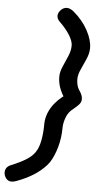

<svg xmlns="http://www.w3.org/2000/svg" viewBox="-108 -810 602 1097"><g transform="rotate(5 193.0 -262.0)"><path d="M27 241Q-2 251 -17.5 242Q-33 233 -40 213Q-46 193 -38 176.5Q-30 160 -8 152Q39 133 73.5 112Q108 91 125 65Q142 41 150.5 -1.5Q159 -44 159 -93Q159 -147 188.5 -194.5Q218 -242 274 -279L265 -249Q243 -281 232 -311.5Q221 -342 221 -375Q221 -403 235 -434Q249 -465 262.5 -497Q276 -529 276 -558Q276 -583 255 -617Q234 -651 200 -684Q180 -702 180.5 -721Q181 -740 198 -756Q211 -769 229 -770Q247 -771 270 -753Q323 -708 352.5 -653.5Q382 -599 382 -553Q382 -523 368 -490.5Q354 -458 339.5 -427Q325 -396 325 -370Q325 -354 328.5 -338Q332 -322 340 -310Q354 -290 358 -276Q362 -262 360 -249Q357 -236 346 -224.5Q335 -213 317 -198Q290 -179 277.5 -146Q265 -113 265 -86Q265 -29 250 25Q235 79 211 116Q185 153 138 185.5Q91 218 27 241Z"/></g></svg>

Font: Edu TAS Beginner SemiBold
Style: Regular
Weight: 600
Version: Version 1.003